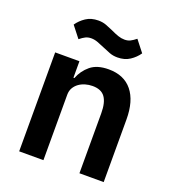

<svg xmlns="http://www.w3.org/2000/svg" viewBox="-135 -848 858 952"><g transform="rotate(20 294.0 -372.0)"><path d="M74 0V-522H202V-435H207Q223 -477 257.5 -505.5Q292 -534 353 -534Q434 -534 477 -481Q520 -428 520 -330V0H392V-317Q392 -373 372 -401Q352 -429 306 -429Q286 -429 267.5 -423.5Q249 -418 234.5 -407.5Q220 -397 211 -381.5Q202 -366 202 -345V0ZM372 -604Q349 -604 330.5 -611Q312 -618 294 -626Q271 -636 253.5 -642.5Q236 -649 219 -649Q202 -649 189 -642.5Q176 -636 160 -623L113 -683Q130 -708 157 -726Q184 -744 222 -744Q245 -744 263.5 -737Q282 -730 300 -722Q323 -711 340.5 -705Q358 -699 375 -699Q392 -699 405 -705.5Q418 -712 434 -725L481 -665Q464 -640 437 -622Q410 -604 372 -604Z"/></g></svg>

Font: IBM Plex Arabic SemiBold
Style: Regular
Weight: 600
Designer: Mike Abbink, Paul van der Laan, Pieter van Rosmalen, Wael Morcos, Khajak Apelian
Foundry: Bold Monday
Version: Version 1.0